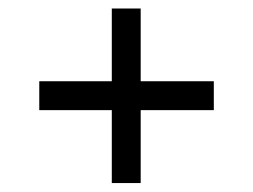

<svg xmlns="http://www.w3.org/2000/svg" viewBox="-20 -472 580 440"><path d="M236.2 -52.5V-219.6H70V-285.8H236.2V-452.5H302.4V-285.8H470V-219.6H302.4V-52.5Z"/></svg>

Font: Saira Thin
Style: Regular
Weight: 100
Designer: Hector Gatti with collaboration of the Omnibus-Type team
Foundry: Omnibus-Type
Version: Version 1.101